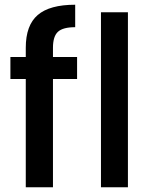

<svg xmlns="http://www.w3.org/2000/svg" viewBox="-20 -792 636 812"><path d="M306 -458H204V0H89V-458H24V-551H89V-590Q89 -685 139.5 -728.5Q190 -772 298 -772V-677Q246 -677 225 -657.5Q204 -638 204 -590V-551H306ZM521 -740V0H407V-740Z"/></svg>

Font: Poppins Cyr Med
Style: Regular
Weight: 500
Designer: Ninad Kale (Devanagari), Jonny Pinhorn (Latin)
Foundry: Indian Type Foundry
Version: 4.004